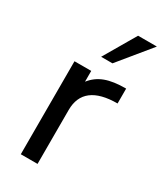

<svg xmlns="http://www.w3.org/2000/svg" viewBox="-190 -823 757 894"><g transform="rotate(30 189.0 -375.5)"><path d="M170 -290C170 -383 231 -430 352 -430V-510C260 -510 208 -490 170 -442V-500H80V0H170ZM378 -751H277L177 -580H238Z"/></g></svg>

Font: Perun
Style: Regular
Weight: 400
Foundry: Copyright (c) Stefan Peev, Context Ltd, 2016
Version: Version 1.089